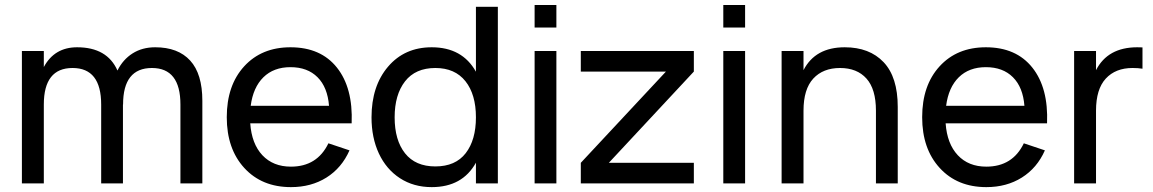

<svg xmlns="http://www.w3.org/2000/svg" viewBox="-20 -748 4704 783"><path d="M392.6 0V-321.8Q392.6 -470.7 275.9 -470.7Q158.7 -470.7 158.7 -321.8V0H69.3V-540H158.7V-474.6Q202.1 -555.2 294.4 -555.2Q417 -555.2 459 -460.4Q481.4 -505.4 520.8 -530.3Q560.1 -555.2 612.8 -555.2Q706.1 -555.2 755.6 -501Q805.2 -446.8 805.2 -336.9V0H715.8V-321.8Q715.8 -470.7 599.6 -470.7Q481.9 -470.7 481.9 -321.8H481.4V0Z M1166.5 -68.4Q1273.4 -68.4 1319.3 -163.6L1405.3 -134.8Q1373.5 -63 1311.3 -23.9Q1249 15.1 1166.5 15.1Q1047.9 15.1 976.3 -63Q904.8 -141.1 904.8 -270Q904.8 -399.9 975.8 -477.5Q1046.9 -555.2 1164.6 -555.2Q1288.1 -555.2 1354 -472.4Q1419.9 -389.6 1414.1 -245.1H1000.5Q1006.3 -161.6 1050 -115Q1093.8 -68.4 1166.5 -68.4ZM1002.4 -316.4H1321.8Q1315.9 -392.1 1274.9 -433.1Q1233.9 -474.1 1164.6 -474.1Q1096.2 -474.1 1054.2 -432.9Q1012.2 -391.6 1002.4 -316.4Z M1920.9 -720.2H2010.3V0H1920.9V-84.5Q1865.7 15.1 1740.7 15.1Q1667 15.1 1611.1 -21.2Q1555.2 -57.6 1525.1 -122.1Q1495.1 -186.5 1495.1 -269.5Q1495.1 -397 1562.5 -476.1Q1629.9 -555.2 1740.7 -555.2Q1865.2 -555.2 1920.9 -455.6ZM1755.4 -470.7Q1674.3 -470.7 1631.8 -416.3Q1589.4 -361.8 1589.4 -269.5Q1589.4 -176.3 1631.8 -122.8Q1674.3 -69.3 1755.4 -69.3Q1837.4 -69.3 1879.2 -123.3Q1920.9 -177.2 1920.9 -269.5Q1920.9 -362.8 1878.2 -416.7Q1835.4 -470.7 1755.4 -470.7Z M2249 -635.7H2160.2V-727.5H2249ZM2249 0H2160.2V-540H2249Z M2809.6 0H2348.6V-84L2695.8 -456.1H2348.6V-540H2809.6V-456.1L2462.9 -84H2809.6Z M3018.6 -635.7H2929.7V-727.5H3018.6ZM3018.6 0H2929.7V-540H3018.6Z M3552.2 0V-296.9Q3552.2 -384.3 3513.7 -427.5Q3475.1 -470.7 3405.8 -470.7Q3336.4 -470.7 3296.6 -427.5Q3256.8 -384.3 3256.8 -296.9V0H3167.5V-540H3256.8V-461.9Q3304.7 -555.2 3424.8 -555.2Q3525.9 -555.2 3583.5 -494.4Q3641.1 -433.6 3641.1 -312V0Z M4002.4 -68.4Q4109.4 -68.4 4155.3 -163.6L4241.2 -134.8Q4209.5 -63 4147.2 -23.9Q4085 15.1 4002.4 15.1Q3883.8 15.1 3812.3 -63Q3740.7 -141.1 3740.7 -270Q3740.7 -399.9 3811.8 -477.5Q3882.8 -555.2 4000.5 -555.2Q4124 -555.2 4189.9 -472.4Q4255.9 -389.6 4250 -245.1H3836.4Q3842.3 -161.6 3886 -115Q3929.7 -68.4 4002.4 -68.4ZM3838.4 -316.4H4157.7Q4151.9 -392.1 4110.8 -433.1Q4069.8 -474.1 4000.5 -474.1Q3932.1 -474.1 3890.1 -432.9Q3848.1 -391.6 3838.4 -316.4Z M4639.2 -554.7V-467.8Q4621.6 -470.7 4598.6 -470.7Q4529.3 -470.7 4489.5 -427.5Q4449.7 -384.3 4449.7 -296.9V0H4360.4V-540H4449.7V-461.9Q4497.6 -555.2 4617.7 -555.2Q4632.3 -555.2 4639.2 -554.7Z"/></svg>

Font: Vela Sans Med
Style: Regular
Weight: 500
Designer: Principal design: Mikhail Sharanda - project Manrope.
Design modification: Ravid Balaliev
Foundry: Mikhail Sharanda
Version: Version 1.001